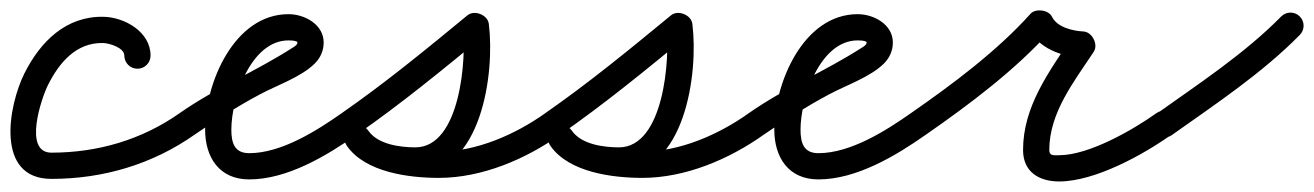

<svg xmlns="http://www.w3.org/2000/svg" viewBox="-29 -313 2505 366"><path d="M258 -207C258 -207 258 -207 258 -207C258 -252.3 208.6 -280.1 168.6 -281C96.9 -282.6 47.9 -233.7 17.6 -173.2C-13.1 -111.6 -38.7 28 69 28C167.4 28 261.7 0.3 342.4 -56.6C353.7 -64.5 356.4 -80.1 348.4 -91.4C340.5 -102.7 324.9 -105.4 313.6 -97.4C313.6 -97.4 313.6 -97.4 313.6 -97.4C241.3 -46.5 157.2 -22 69 -22C14.5 -22 50.3 -126.8 62.4 -150.8C83.6 -193.3 116.1 -232.2 167.4 -231C179.6 -230.7 208 -222 208 -207C208 -193.2 219.2 -182 233 -182C246.8 -182 258 -193.2 258 -207Z M342.3 -56.5C342.3 -56.5 342.3 -56.5 342.3 -56.5C382.3 -84.4 423.8 -110.3 466.8 -133.3C499.1 -150.6 545.6 -166.3 571.4 -192.3C582.1 -203.2 588 -216.7 588 -232C588 -266.4 551.6 -286 521 -286C417.2 -286 362 -154.3 362 -66C362 -13.3 388.8 29 446 29C518.8 29 594 -16.2 651.4 -56.6C662.7 -64.5 665.4 -80.1 657.4 -91.4C649.5 -102.7 633.9 -105.4 622.6 -97.4C574.6 -63.7 507.4 -21 446 -21C417.6 -21 412 -41.1 412 -66C412 -124.4 448.6 -236 521 -236C533.6 -236 538 -233.9 538 -232C538 -227.2 531.6 -223.8 528.2 -221.7C458.7 -177 383.5 -146.2 313.7 -97.5C302.4 -89.6 299.6 -74 307.5 -62.7C315.4 -51.4 331 -48.6 342.3 -56.5Z M616.5 -62.7C624.3 -51.4 639.9 -48.6 651.3 -56.5C735 -114.6 815.2 -180.4 893.9 -245.2C900.5 -250.7 889.8 -259 877.7 -263.8C865.6 -268.6 852.1 -269.9 853.2 -261.3C860.7 -201.8 848.6 -32.1 762.8 -32.1C733.8 -32.1 691.5 -37.7 673.5 -63.4C663.9 -77 648.9 -76.6 638.6 -69.5C628.4 -62.3 623 -48.3 632.5 -34.6C667.9 15.7 750.8 26.1 807.5 26.1C889.5 26.1 973.4 -9.5 1039.5 -56.7C1050.8 -64.7 1053.4 -80.3 1045.3 -91.5C1037.3 -102.8 1021.7 -105.4 1010.5 -97.3C1010.5 -97.3 1010.5 -97.3 1010.5 -97.3C952.9 -56.3 878.9 -23.9 807.5 -23.9C769.9 -23.9 697.5 -29.2 673.5 -63.4C663.9 -77 648.9 -76.6 638.6 -69.5C628.4 -62.3 623 -48.3 632.5 -34.6C661 5.8 716.2 17.9 762.8 17.9C888.9 17.9 914.7 -173.7 902.8 -267.6C901.7 -276.2 894.9 -282.9 886.6 -286.2C878.4 -289.5 868.8 -289.3 862.1 -283.8C784.5 -219.9 705.4 -154.9 622.7 -97.5C611.4 -89.7 608.6 -74.1 616.5 -62.7Z M1004.5 -62.7C1012.3 -51.4 1027.9 -48.6 1039.3 -56.5C1123 -114.6 1203.2 -180.4 1281.9 -245.2C1288.5 -250.7 1277.8 -259 1265.7 -263.8C1253.6 -268.6 1240.1 -269.9 1241.2 -261.3C1248.7 -201.8 1236.6 -32.1 1150.8 -32.1C1121.8 -32.1 1079.5 -37.7 1061.5 -63.4C1051.9 -77 1036.9 -76.6 1026.6 -69.5C1016.4 -62.3 1011 -48.3 1020.5 -34.6C1055.9 15.7 1138.8 26.1 1195.5 26.1C1277.5 26.1 1361.4 -9.5 1427.5 -56.7C1438.8 -64.7 1441.4 -80.3 1433.3 -91.5C1425.3 -102.8 1409.7 -105.4 1398.5 -97.3C1398.5 -97.3 1398.5 -97.3 1398.5 -97.3C1340.9 -56.3 1266.9 -23.9 1195.5 -23.9C1157.9 -23.9 1085.5 -29.2 1061.5 -63.4C1051.9 -77 1036.9 -76.6 1026.6 -69.5C1016.4 -62.3 1011 -48.3 1020.5 -34.6C1049 5.8 1104.2 17.9 1150.8 17.9C1276.9 17.9 1302.7 -173.7 1290.8 -267.6C1289.7 -276.2 1282.9 -282.9 1274.6 -286.2C1266.4 -289.5 1256.8 -289.3 1250.1 -283.8C1172.5 -219.9 1093.4 -154.9 1010.7 -97.5C999.4 -89.7 996.6 -74.1 1004.5 -62.7Z M1427.3 -56.5C1427.3 -56.5 1427.3 -56.5 1427.3 -56.5C1467.3 -84.4 1508.8 -110.3 1551.8 -133.3C1584.1 -150.6 1630.6 -166.3 1656.4 -192.3C1667.1 -203.2 1673 -216.7 1673 -232C1673 -266.4 1636.6 -286 1606 -286C1502.2 -286 1447 -154.3 1447 -66C1447 -13.3 1473.8 29 1531 29C1603.8 29 1679 -16.2 1736.4 -56.6C1747.7 -64.5 1750.4 -80.1 1742.4 -91.4C1734.5 -102.7 1718.9 -105.4 1707.6 -97.4C1659.6 -63.7 1592.4 -21 1531 -21C1502.6 -21 1497 -41.1 1497 -66C1497 -124.4 1533.6 -236 1606 -236C1618.6 -236 1623 -233.9 1623 -232C1623 -227.2 1616.6 -223.8 1613.2 -221.7C1543.7 -177 1468.5 -146.2 1398.7 -97.5C1387.4 -89.6 1384.6 -74 1392.5 -62.7C1400.4 -51.4 1416 -48.6 1427.3 -56.5Z M1736.3 -56.5C1736.3 -56.5 1736.3 -56.5 1736.3 -56.5C1817.8 -113.1 1906.2 -179.3 1972.6 -253.3C1977.5 -258.8 1965.6 -263.5 1953.3 -265.2C1941 -266.9 1928.3 -265.6 1931.6 -259C1950.1 -221.2 1994 -205.2 2033.7 -203C2042 -202.6 2039.5 -215.8 2033.6 -227.3C2027.8 -238.9 2018.8 -248.8 2014.1 -241.8C1970.6 -175.9 1921.2 -110 1921.2 -27.1C1921.2 14.7 1951.6 32.9 1990.1 32.9C2058.1 32.9 2150.7 -18.1 2204.6 -56.7C2215.8 -64.7 2218.4 -80.3 2210.3 -91.6C2202.3 -102.8 2186.7 -105.4 2175.4 -97.3C2175.4 -97.3 2175.4 -97.3 2175.4 -97.3C2130.7 -65.3 2046.6 -17.1 1990.1 -17.1C1979.2 -17.1 1971.2 -15.4 1971.2 -27.1C1971.2 -98.2 2018.5 -157.6 2055.9 -214.2C2060.5 -221.2 2059.8 -230.7 2055.8 -238.5C2051.9 -246.3 2044.7 -252.5 2036.3 -253C2015.9 -254.1 1986.4 -260.8 1976.4 -281C1973.2 -287.6 1965.4 -291.8 1957.2 -292.9C1948.9 -294 1940.3 -292.2 1935.4 -286.7C1871.6 -215.6 1786.1 -151.9 1707.7 -97.5C1696.4 -89.7 1693.6 -74.1 1701.5 -62.7C1709.3 -51.4 1724.9 -48.6 1736.3 -56.5Z M2169.6 -61.2C2177.6 -49.9 2193.2 -47.3 2204.5 -55.3C2287.9 -114.5 2376.9 -173.4 2448.8 -246.5C2458.5 -256.3 2458.4 -272.1 2448.5 -281.8C2438.7 -291.5 2422.9 -291.4 2413.2 -281.5C2413.2 -281.5 2413.2 -281.5 2413.2 -281.5C2343.4 -210.6 2256.4 -153.6 2175.5 -96C2164.3 -88 2161.6 -72.4 2169.6 -61.2Z"/></svg>

Font: FRB American Cursive Guidelines Arrows Semibold
Style: Italic
Weight: 600
Italic angle: -25°
Version: Version 2.0;Modular Font Editor K font №1